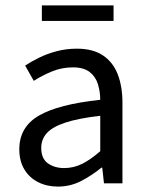

<svg xmlns="http://www.w3.org/2000/svg" viewBox="-20 -678 544 710"><path d="M194.3 12Q153.6 12 121.2 -4.3Q88.8 -20.5 70.1 -51.5Q51.4 -82.4 51.4 -126.2Q51.4 -208 123.4 -250.2Q195.4 -292.3 350.7 -309Q350.5 -339.5 342 -367Q333.5 -394.6 311.5 -411.7Q289.4 -428.9 249.9 -428.9Q208.1 -428.9 171.1 -413.4Q134 -397.9 104.9 -379L73 -435.4Q95.3 -450.4 125 -464.9Q154.7 -479.4 189.9 -488.7Q225.1 -498 264.1 -498Q323.2 -498 360.4 -473.3Q397.6 -448.6 415.2 -403.6Q432.8 -358.6 432.8 -297.7V0H364.5L358.1 -57.9H354.8Q319.7 -29.1 279.8 -8.5Q239.9 12 194.3 12ZM217.2 -56.5Q252.6 -56.5 284.1 -72.3Q315.6 -88.1 350.7 -118.9V-249.9Q269 -240.4 221.3 -224.5Q173.6 -208.6 153 -185.6Q132.5 -162.7 132.5 -131.5Q132.5 -91.2 157.3 -73.8Q182.1 -56.5 217.2 -56.5ZM134.8 -600.6V-658.1H399.9V-600.6Z"/></svg>

Font: Source Sans 3 Variable
Style: Regular
Weight: 200
Designer: Paul D. Hunt
Foundry: Adobe Systems Incorporated
Version: Version 3.026